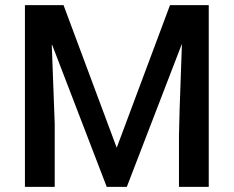

<svg xmlns="http://www.w3.org/2000/svg" viewBox="-20 -731 914 751"><path d="M796.5 0H680V-200.5L682.5 -301.5L691.5 -557H690.5L476 0H397.5L184 -555.5H182.5L194 -248V0H77.5V-711H228.5L436 -154.5H437L645 -711H796.5Z"/></svg>

Font: Roberto Sans Medium
Style: Regular
Weight: 500
Designer: Google (font) & Cristiano Sobral (main changes)
Version: Version 1.000;October 12, 2021;FontCreator 14.0.0.2814 64-bi